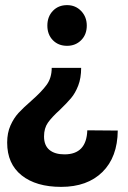

<svg xmlns="http://www.w3.org/2000/svg" viewBox="-20 -566 501 750"><path d="M242 -546Q275 -546 297 -523Q319 -500 319 -466Q319 -431 297 -409Q275 -387 242 -387Q208 -387 186.5 -409Q165 -431 165 -466Q165 -501 186.5 -523.5Q208 -546 242 -546ZM219 164Q121 164 64.5 119Q8 74 8 -9Q8 -47 21 -76Q34 -105 52.5 -125Q71 -145 102 -172Q143 -208 162.5 -235Q182 -262 182 -301H297Q297 -261 285.5 -231.5Q274 -202 257.5 -182.5Q241 -163 214 -137Q182 -108 167 -86.5Q152 -65 152 -33Q152 2 173 19.5Q194 37 232 37Q318 37 321 -57L440 -56Q439 48 380 106Q321 164 219 164Z"/></svg>

Font: Argentum Sans SemiBold
Style: Regular
Weight: 600
Designer: Julieta Ulanovsky (Modified by Cristiano Sobral)
Foundry: Julieta Ulanovsky
Version: Version 5.001;November 22, 2018;FontCreator 11.5.0.2425 64-b